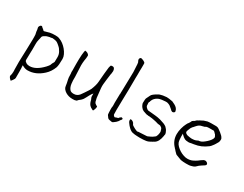

<svg xmlns="http://www.w3.org/2000/svg" viewBox="-89 -1253 2509 1976"><g transform="rotate(30 1165.0 -265.5)"><path d="M342 -141Q351 -151 358.5 -160.5Q366 -170 368 -174Q370 -179 372 -185L375 -192Q378 -200 379 -201Q382 -205 388 -216Q390 -221 391 -225Q392 -229 392 -281Q392 -311 378 -337Q361 -369 342 -384Q337 -388 333 -392Q328 -396 322 -401Q311 -410 302 -414Q290 -419 276 -421Q261 -424 250 -424Q248 -424 241 -422Q239 -421 239 -421H238Q234 -420 230 -420Q227 -420 225 -419Q224 -419 221 -419H220Q212 -418 200 -414Q187 -411 176 -405Q164 -399 155 -392Q144 -384 143 -374Q142 -364 139 -353Q138 -350 137 -346Q136 -341 135 -337Q131 -323 130 -310.5Q129 -298 129 -286V-214Q129 -201 128 -187Q127 -164 127 -141Q126 -118 126 -95Q126 -85 133 -77Q140 -70 149 -65Q158 -60 169 -58Q180 -56 188 -56Q262 -56 342 -141ZM95 171Q88 165 77 153Q66 140 66 131Q66 124 71 110V109Q73 103 73 96Q72 86 74 85Q75 85 74 75Q74 66 74 65Q73 57 73 48Q73 3 72 -39L73 -72Q74 -92 77 -190Q80 -250 80 -310V-338Q80 -362 79 -366Q70 -404 70 -420Q70 -422 69 -426L68 -431V-432Q67 -434 67 -434V-435L66 -436Q65 -439 65 -448Q65 -456 73 -467Q80 -477 89 -477Q95 -477 98 -474Q104 -466 112 -461Q122 -454 123 -452Q132 -440 138 -442Q190 -457 199 -459H200Q222 -464 263 -464Q275 -464 287.5 -462.5Q300 -461 311 -456Q335 -448 359 -430Q383 -412 402 -389Q422 -365 434 -339Q446 -314 446 -289Q446 -214 436 -185Q425 -156 408 -130Q391 -104 369 -84Q287 -8 191 -8Q175 -8 159.5 -13Q144 -18 132 -25L124 -30V-21V-12V-11L125 -7V2Q129 -13 126 -32L127 -26Q125 -14 126 -3Q127 15 127 45V120Q127 125 124 132Q120 140 114 148Q109 156 103 163Q99 168 95 171ZM138 -443 137 -442Q138 -442 138 -442Q138 -442 138 -443Z M901 -444 902 -450V-452Q902 -457 909 -477Q911 -482 928 -482.5Q945 -483 952 -471Q960 -458 960 -441Q958 -421 957 -411Q956 -405 954 -399V-398Q953 -391 952 -383Q951 -375 945 -330Q941 -300 939 -275Q937 -254 939 -229Q941 -202 945 -173Q950 -128 951 -118Q951 -112 957 -93Q959 -83 961 -76L970 -62L984 -52L985 -51Q990 -49 996 -46Q998 -46 999 -41Q1000 -36 998 -26Q997 -23 993 -9Q989 1 988 3Q986 7 984 11L981 12Q974 11 965 4Q959 0 954 -1Q950 -4 945 -8Q924 -23 914 -60Q912 -68 911 -72Q907 -81 905 -86Q903 -91 901 -96Q900 -101 899 -106Q899 -111 899 -121V-141L886 -125Q882 -120 871 -100Q865 -88 858 -75Q851 -61 844 -50Q838 -39 829 -31L828 -29L824 -26L820 -22L815 -18L813 -16Q806 -12 802 -8L790 5Q788 6 786 9Q777 13 764 15Q759 16 740 16Q715 16 695 10.5Q675 5 657.5 -5.5Q640 -16 628 -31Q616 -45 614 -64Q612 -82 608.5 -99Q605 -116 601 -133Q597 -149 597 -157Q597 -171 596 -185Q595 -195 595 -205V-206Q594 -213 593 -219Q593 -228 594 -240Q594 -248 593.5 -269Q593 -290 593 -316.5Q593 -343 593.5 -371.5Q594 -400 596 -424Q598 -448 601 -465Q603 -477 605 -480H606Q606 -481 608 -481Q612 -481 623 -477.5Q634 -474 640.5 -469Q647 -464 651 -459Q655 -453 655 -450Q655 -434 653 -419Q650 -404 648 -388Q646 -373 645 -358Q644 -343 644 -329Q644 -296 647 -262Q650 -216 650 -196V-153Q650 -147 653 -117Q655 -97 662 -79Q669 -61 681 -49Q694 -36 725 -36Q745 -36 761 -44Q777 -52 789 -67Q800 -82 815 -104Q851 -157 858 -172Q882 -231 885 -272Q894 -390 901 -443Z M1190 -78Q1190 -68 1190 -68V-67Q1191 -55 1193 -53L1205 -41L1207 -39H1210L1217 -41Q1220 -41 1224 -43Q1229 -47 1232 -46Q1235 -46 1241 -49V-48L1245 -50L1248 -51L1250 -52V-55V-56Q1267 -72 1274 -74Q1278 -74 1285 -70Q1291 -66 1290 -62V-61L1288 -59V-57V-56Q1287 -53 1283 -49Q1280 -46 1278 -44Q1275 -41 1274 -38Q1266 -26 1265 -24Q1257 -15 1248 -6Q1238 2 1227 10Q1219 17 1210 18L1181 13Q1181 13 1181 13Q1181 13 1181 13Q1173 11 1167 9Q1160 5 1158 2H1157Q1154 -2 1152 -7Q1149 -13 1143 -18Q1138 -26 1137 -30Q1136 -34 1135 -55Q1134 -81 1134 -85Q1134 -95 1134 -108Q1137 -121 1137 -136Q1136 -142 1136 -169Q1135 -185 1138 -264Q1139 -266 1138 -270Q1138 -273 1138 -275L1139 -276Q1139 -283 1140 -284V-286Q1140 -288 1139 -291Q1139 -294 1140 -306Q1141 -323 1143 -441Q1143 -451 1144 -487.5Q1145 -524 1145 -538Q1145 -551 1140 -629Q1139 -645 1137 -649Q1134 -655 1131 -661Q1129 -664 1129 -666Q1128 -668 1127 -671Q1126 -674 1126 -682Q1126 -688 1132 -695Q1138 -703 1144 -702Q1148 -702 1156 -699Q1165 -696 1174 -692Q1183 -687 1189 -683Q1195 -678 1196 -675Q1197 -671 1197 -660Q1197 -645 1197 -624Q1197 -603 1196 -579Q1196 -555 1196 -532Q1196 -509 1195 -493V-470Q1195 -411 1194 -353Q1193 -310 1192 -266Q1191 -249 1191 -222Q1191 -195 1190 -166Q1189 -114 1189 -113Q1189 -112 1190 -78ZM1278 -44Q1278 -44 1278 -44Z M1645 -58Q1645 -58 1643 -58Q1637 -56 1636 -54Q1634 -50 1630 -51Q1630 -51 1623 -48Q1622 -47 1620 -46Q1614 -44 1609 -41Q1606 -38 1592 -36Q1569 -34 1540 -33Q1520 -33 1500 -31H1498L1494 -30H1493H1492Q1488 -28 1486 -28H1482Q1479 -28 1476 -31L1472 -32H1470L1469 -33L1465 -35L1453 -40Q1446 -44 1437 -49Q1426 -55 1422 -58Q1420 -60 1415 -64Q1411 -69 1409 -73V-74Q1406 -84 1393 -94Q1381 -103 1366 -104Q1363 -104 1361 -100Q1359 -98 1359 -92Q1359 -78 1367 -66Q1376 -52 1385 -42Q1392 -35 1396 -30Q1401 -25 1406 -20Q1410 -15 1415.5 -11.5Q1421 -8 1426 -4Q1436 3 1450 7Q1464 10 1479 12Q1494 14 1510 14Q1525 15 1538 15Q1583 15 1614 10Q1642 5 1673 -15Q1680 -19 1680 -19L1681 -20Q1686 -22 1688 -24H1689Q1703 -32 1711 -41Q1721 -52 1727.5 -65.5Q1734 -79 1738 -93Q1742 -108 1744 -120Q1745 -125 1746 -125Q1746 -126 1746 -133V-134V-135Q1746 -135 1748 -141Q1749 -144 1749 -147Q1749 -150 1748 -153Q1747 -156 1746 -161Q1746 -165 1743 -168Q1741 -171 1741 -174H1740V-175Q1732 -197 1710 -217Q1698 -227 1676 -236Q1653 -244 1627 -252Q1592 -261 1566 -263Q1516 -269 1503 -269Q1495 -270 1491 -270Q1481 -271 1477 -271Q1475 -272 1465 -276Q1460 -279 1455 -284Q1445 -293 1441 -301Q1438 -305 1438 -323Q1438 -327 1437 -333Q1437 -339 1437 -342Q1437 -344 1438 -348Q1442 -358 1443 -354Q1443 -354 1443 -355Q1445 -369 1452 -381Q1458 -394 1470 -405Q1481 -416 1495 -423Q1508 -431 1520 -433Q1531 -435 1540 -437Q1542 -438 1581 -441Q1597 -442 1606 -440Q1625 -435 1638 -427Q1655 -415 1665 -405Q1670 -401 1674 -397Q1678 -393 1680 -391Q1682 -390 1684 -388Q1686 -386 1692 -384Q1696 -382 1702 -383Q1710 -384 1718 -391Q1724 -397 1722 -404Q1718 -425 1707 -437Q1694 -452 1676 -461Q1651 -474 1643 -477Q1635 -479 1601 -484Q1583 -486 1572 -486Q1537 -483 1529 -481Q1516 -477 1501 -474Q1487 -471 1478 -464Q1468 -457 1457 -452Q1448 -447 1436 -437Q1421 -425 1416 -415Q1404 -388 1394 -370Q1388 -361 1388 -310Q1388 -303 1399 -280Q1401 -277 1408 -267Q1419 -255 1422 -252Q1431 -245 1439 -242Q1444 -239 1468 -232Q1484 -227 1485 -227Q1492 -229 1500 -225Q1501 -225 1515 -225L1551 -221H1552H1553Q1557 -219 1559 -219Q1564 -219 1568 -218L1605 -210Q1614 -207 1620 -205Q1627 -203 1634 -202Q1641 -202 1646 -201Q1658 -199 1659 -199Q1678 -190 1685 -175Q1693 -152 1693 -150Q1695 -144 1693 -128Q1692 -119 1689 -108Q1687 -100 1684 -94Q1679 -83 1678 -82Q1677 -80 1665 -72Q1654 -63 1645 -58ZM1405 -20 1406 -19Q1406 -20 1405.5 -20Q1405 -20 1405 -20Z M1919 -60Q1917 -63 1911 -68Q1909 -71 1907 -72Q1906 -73 1905 -74V-75Q1850 -131 1850 -208Q1850 -242 1859.5 -278.5Q1869 -315 1885 -346H1886Q1887 -351 1890 -355.5Q1893 -360 1896 -363L1897 -364L1909 -382Q1912 -386 1913 -390Q1915 -394 1917 -399Q1919 -402 1921.5 -404.5Q1924 -407 1928 -408L1929 -409H1931V-411V-413H1933H1934H1935Q1937 -414 1939 -415Q1943 -417 1946 -421Q1949 -425 1953 -428Q1957 -431 1961 -435Q1973 -439 1981 -446Q2004 -459 2022 -467Q2040 -474 2060 -479Q2071 -481 2080 -481Q2089 -481 2100 -482H2149Q2155 -482 2163 -482Q2170 -481 2179 -479Q2186 -477 2199 -468Q2212 -459 2226 -448Q2240 -437 2252 -425Q2263 -414 2265 -408L2266 -407Q2273 -398 2273 -387Q2273 -365 2267 -353Q2261 -340 2249 -322Q2244 -314 2239.5 -307.5Q2235 -301 2229 -294Q2224 -287 2219 -281.5Q2214 -276 2207 -270Q2170 -242 2135 -227Q2100 -212 2054 -205L2027 -201Q2010 -196 1997 -196Q1966 -196 1949 -205Q1931 -214 1912 -234L1907 -239L1903 -244V-237V-231V-208Q1903 -192 1905 -175Q1906 -158 1911 -143Q1918 -124 1936 -106Q1954 -88 1976.5 -74Q1999 -60 2023 -52Q2048 -43 2070 -43Q2104 -43 2130 -55Q2156 -67 2177 -82Q2187 -90 2196 -96.5Q2205 -103 2213 -108Q2226 -119 2242 -119Q2252 -119 2264 -111Q2275 -103 2275 -93V-90Q2273 -83 2268 -79Q2261 -73 2255 -69H2254Q2243 -62 2231.5 -54.5Q2220 -47 2210 -39Q2202 -32 2196 -26L2185 -16Q2178 -11 2171 -7.5Q2164 -4 2156 -2H2155Q2138 4 2121 6Q2103 7 2083 7Q2063 7 2049 5.5Q2035 4 2021 2L1994 -8Q1980 -13 1960 -21Q1958 -21 1957 -22Q1956 -23 1954 -24V-25H1953Q1949 -27 1948 -28L1947 -29V-30Q1943 -35 1939 -38Q1935 -41 1932 -45Q1929 -49 1925 -52Q1922 -55 1919 -60ZM1936 -315Q1934 -310 1929 -299Q1924 -286 1924 -280Q1924 -269 1935 -261Q1944 -255 1956 -251H1957Q1971 -248 1985 -246Q1999 -244 2007 -244Q2017 -244 2034 -246Q2051 -249 2059 -253H2060Q2070 -260 2075 -261Q2080 -262 2090 -263Q2105 -264 2125 -277Q2144 -290 2162 -306.5Q2180 -323 2193 -341Q2206 -359 2206 -374Q2206 -380 2201 -388Q2197 -396 2192 -404L2190 -405V-406Q2186 -407 2185 -410Q2182 -414 2179 -416V-417Q2174 -421 2172 -423L2167 -427V-428L2166 -429H2165H2164H2108Q2100 -429 2092 -428Q2076 -427 2066 -419Q2063 -417 2061 -416Q2060 -416 2060 -416Q2058 -416 2055 -415L2041 -411Q2029 -409 2020 -406Q2011 -403 2004 -398Q1997 -393 1990 -387Q1983 -380 1975 -371Q1967 -362 1963 -357Q1957 -352 1952 -346V-345Q1949 -340 1945 -335Q1940 -328 1936 -315Z"/></g></svg>

Font: ToneOZ-Tsuipita-TC
Style: Tsuipita-TC
Weight: 400
Designer: :Jeffrey Xuan (Chih-Lin Hsuan)  :
Foundry: jeffreyx@gmail.com, cjkFonts.io
Version: Version 0.24071